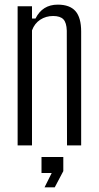

<svg xmlns="http://www.w3.org/2000/svg" viewBox="-20 -627 428 828"><path d="M56 0V-600H118V-547H133Q163 -607 229 -607Q281 -607 305.5 -579Q330 -551 330 -491V0H269L268 -495Q267 -529 253.5 -543.5Q240 -558 209 -558Q178 -558 153.5 -542Q129 -526 118 -496V0ZM159 119V50H253V111L216 181H172L203 119Z"/></svg>

Font: Big Shoulders Text Light
Style: Regular
Weight: 300
Designer: Patric King
Foundry: XO Type Co
Version: Version 1.000; ttfautohint (v1.8.2)